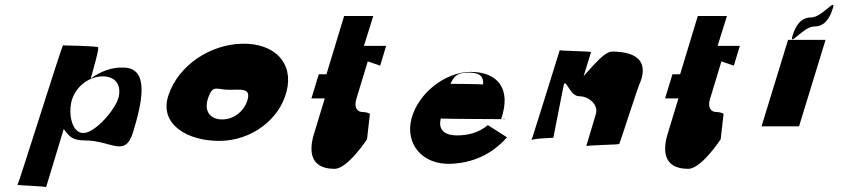

<svg xmlns="http://www.w3.org/2000/svg" viewBox="-20 -696 3555 804"><path d="M538 -145C572 -258 610 -410 499 -413C448 -416 397 -395 360 -367L379 -436C381 -443 394 -493 391 -498C388 -503 251 -506 244 -506C239 -506 58 76 53 78C48 80 177 84 173 88L247 -156C269 -125 283 -108 335 -108C448 -108 504 -32 538 -145ZM477 -290C464 -237 378 -139 329 -139C279 -139 265 -224 281 -277C298 -333 349 -373 404 -376C461 -379 489 -343 477 -290Z M686 -299C643 -174 768 -104 903 -106C1032 -108 1150 -194 1180 -313C1211 -433 1129 -515 996 -513C861 -511 728 -423 686 -299ZM853 -290C873 -343 888 -320 940 -320C990 -320 1032 -329 1016 -276C1001 -227 954 -193 905 -196C854 -199 833 -237 853 -290Z M1347 -385H1315L1284 -284H1340L1295 -136C1274 -68 1275 11 1381 11C1436 11 1517 -113 1517 -113L1529 -220C1529 -220 1515 -227 1498 -227C1477 -227 1461 -245 1472 -281L1520 -439L1572 -421L1597 -504H1504L1543 -629H1421Z M2096 -197C2095 -202 2072 -194 2078 -196C2124 -327 2061 -395 1951 -395C1845 -395 1731 -306 1703 -199C1676 -93 1748 -6 1867 -10C1955 -14 2036 -45 2103 -121L2023 -172C1980 -137 1935 -129 1892 -129C1856 -129 1811 -143 1826 -200C1823 -198 2096 -197 2096 -197ZM1866 -345C1883 -380 1897 -392 1943 -392C1984 -392 2006 -380 2003 -342C2006 -344 1866 -345 1866 -345Z M2205 -108C2203 -116 2297 -119 2297 -119L2340 -337C2348 -376 2365 -293 2405 -293C2448 -293 2487 -256 2475 -218L2435 -84C2436 -88 2570 -90 2573 -93C2576 -96 2657 -351 2661 -351C2702 -458 2617 -480 2543 -480C2501 -480 2430 -375 2391 -345H2414L2455 -478C2456 -481 2324 -483 2324 -486C2324 -486 2206 -106 2205 -108Z M2828 -385H2796L2765 -284H2821L2776 -136C2755 -68 2756 11 2862 11C2917 11 2998 -113 2998 -113L3010 -220C3010 -220 2996 -227 2979 -227C2958 -227 2942 -245 2953 -281L3001 -439L3053 -421L3078 -504H2985L3024 -629H2902Z M3377 -623C3333 -623 3311 -588 3298 -544C3285 -500 3345 -585 3389 -585C3433 -585 3455 -619 3468 -663C3481 -707 3421 -623 3377 -623ZM3280 -529H3437L3326 -167H3169Z"/></svg>

Font: Drag You Down
Style: Regular
Weight: 400
Designer: Robert Jablonski
Foundry: Cannot Into Space Fonts
Version: Version 0.97